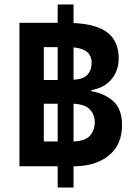

<svg xmlns="http://www.w3.org/2000/svg" viewBox="-20 -780 621 859"><path d="M67 -36V-678H238V-760H309V-677Q414 -672 462.5 -633Q511 -594 511 -519Q511 -463 478 -424.5Q445 -386 389 -377V-372Q448 -362 487 -327Q526 -292 526 -220Q526 -132 466.5 -84Q407 -36 309 -36V59H238V-36ZM176 -422H238V-569H176ZM390 -499Q390 -561 309 -568V-423Q354 -426 372 -446.5Q390 -467 390 -499ZM176 -147H238V-316H176ZM404 -234Q404 -266 383 -289.5Q362 -313 309 -316V-147Q361 -149 382.5 -173Q404 -197 404 -234Z"/></svg>

Font: Noto IKEA Simplified Chinese
Style: Bold
Weight: 700
Designer: Monotype Design Team
Foundry: Monotype Imaging Inc.
Version: Version 1.100